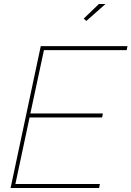

<svg xmlns="http://www.w3.org/2000/svg" viewBox="-20 -941 658 961"><path d="M184 -710H618L614 -690H200L132 -373H495L491 -353H128L57 -20H480L476 0H33ZM412 -836 399 -848 475 -921H508Z"/></svg>

Font: Raleway Thin
Style: Italic
Weight: 100
Italic angle: -12°
Designer: Matt McInerney, Pablo Impallari, Rodrigo Fuenzalida
Foundry: Matt McInerney, Pablo Impallari, Rodrigo Fuenzalida
Version: Version 4.026